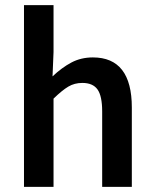

<svg xmlns="http://www.w3.org/2000/svg" viewBox="-20 -726 598 746"><path d="M73.2 0V-706.1H188V-523.9L184.1 -429.2Q220.2 -463.4 257.6 -483.2Q294.9 -502.9 340.8 -502.9Q492.2 -502.9 492.2 -308.1V0H377V-293Q377 -353 358.9 -378.4Q340.8 -403.8 299.8 -403.8Q269.5 -403.8 245.6 -389.6Q221.7 -375.5 188 -342.8V0Z"/></svg>

Font: Source Sans Pro Semibold
Style: Regular
Weight: 600
Designer: Paul D. Hunt
Foundry: Adobe Systems Incorporated
Version: Version 2.020;PS 2.0;hotconv 1.0.86;makeotf.lib2.5.63406